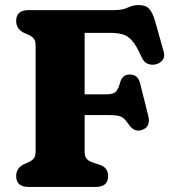

<svg xmlns="http://www.w3.org/2000/svg" viewBox="-20 -740 689 760"><path d="M431 -700Q465.5 -700 485.8 -710Q506 -720 529 -720Q557 -720 570.5 -705Q584 -690 593.5 -658L628.5 -533.5Q633.5 -514.5 622.8 -501.2Q612 -488 593 -484.5Q578 -482 563.2 -488.2Q548.5 -494.5 539 -516.5Q520.5 -558.5 503.5 -578.2Q486.5 -598 465.5 -604Q444.5 -610 415 -610H315V-366.5H400Q429.5 -366.5 439.2 -377.8Q449 -389 455.5 -413.5Q464 -444.5 493 -445Q526 -445.5 534.5 -410.5L567 -281Q577.5 -237 541.5 -225.5Q511.5 -215.5 490.5 -246Q475.5 -269 461.8 -276.8Q448 -284.5 412 -284.5H315V-141Q315 -121 322.8 -111.8Q330.5 -102.5 345.5 -97.5L378 -86.5Q408 -74.5 408 -43Q408 0 358.5 0H93Q44 0 44 -43Q44 -74.5 74 -89.5L92 -97.5Q105 -103 113 -112Q121 -121 121 -140.5V-559.5Q121 -579 113 -588Q105 -597 92 -602.5L74 -610.5Q44 -625.5 44 -657Q44 -700 93 -700Z"/></svg>

Font: Fraunces 9pt SuperSoft
Style: Bold
Weight: 700
Version: Version 1.000;[b76b70a41]